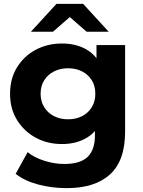

<svg xmlns="http://www.w3.org/2000/svg" viewBox="-20 -771 740 993"><path d="M325 202Q249 202 178.5 183.5Q108 165 61 128L123 16Q157 44 209.5 60.5Q262 77 313 77Q396 77 433.5 40Q471 3 471 -70V-151L481 -286L479 -422V-538H627V-90Q627 60 549 131Q471 202 325 202ZM301 -26Q226 -26 165.5 -58.5Q105 -91 68.5 -149.5Q32 -208 32 -286Q32 -365 68.5 -423.5Q105 -482 165.5 -514Q226 -546 301 -546Q369 -546 421 -518.5Q473 -491 502 -433.5Q531 -376 531 -286Q531 -197 502 -139.5Q473 -82 421 -54Q369 -26 301 -26ZM332 -154Q373 -154 405 -170.5Q437 -187 455 -217Q473 -247 473 -286Q473 -326 455 -355.5Q437 -385 405 -401.5Q373 -418 332 -418Q291 -418 259 -401.5Q227 -385 208.5 -355.5Q190 -326 190 -286Q190 -247 208.5 -217Q227 -187 259 -170.5Q291 -154 332 -154ZM140 -607 272 -751H410L542 -607H428L290 -727H392L254 -607Z"/></svg>

Font: Montserrat Thin
Style: Bold
Weight: 700
Version: Version 9.000